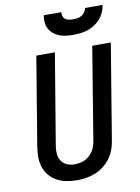

<svg xmlns="http://www.w3.org/2000/svg" viewBox="-102 -1023 804 1099"><g transform="rotate(-10 300.0 -473.5)"><path d="M255 8Q224 8 194.5 2.5Q165 -3 139.5 -17Q114 -31 95.5 -53Q77 -75 68 -102.5Q59 -130 59 -161Q59 -192 64 -222L149 -735H257L169 -207Q165 -184 167 -161Q169 -138 180.5 -120Q192 -102 212.5 -93Q233 -84 256 -84Q271 -84 286 -86.5Q301 -89 315.5 -95.5Q330 -102 342 -112.5Q354 -123 363 -136Q372 -149 377 -163.5Q382 -178 385 -193L474 -735H582L490 -178Q486 -152 476 -126Q466 -100 449 -77.5Q432 -55 409 -37.5Q386 -20 360 -10Q334 0 307.5 4Q281 8 255 8ZM379 -815Q358 -815 337.5 -817.5Q317 -820 298.5 -827Q280 -834 264.5 -846.5Q249 -859 240 -876Q231 -893 229 -913.5Q227 -934 231 -955H333Q331 -943 335 -931.5Q339 -920 348 -913.5Q357 -907 369 -905Q381 -903 393 -903Q406 -903 418.5 -905Q431 -907 442 -913.5Q453 -920 461 -931.5Q469 -943 471 -955H573Q570 -934 561 -913.5Q552 -893 537.5 -876Q523 -859 503.5 -846.5Q484 -834 463 -827Q442 -820 421 -817.5Q400 -815 379 -815Z"/></g></svg>

Font: Iosevka Curly SmBdEx
Style: Italic
Weight: 600
Width: 7
Italic angle: -9°
Monospace: yes
Designer: Belleve Invis
Foundry: Belleve Invis
Version: Version 11.1.0; ttfautohint (v1.8.3)